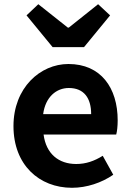

<svg xmlns="http://www.w3.org/2000/svg" viewBox="-20 -878 621 912"><path d="M322 14C392 14 463 -10 518 -48L468 -138C428 -113 388 -99 342 -99C259 -99 199 -147 187 -239H532C536 -252 539 -279 539 -306C539 -461 459 -574 305 -574C171 -574 44 -461 44 -279C44 -95 166 14 322 14ZM185 -336C196 -418 248 -460 307 -460C379 -460 413 -412 413 -336ZM230 -654H379L503 -805L446 -858L307 -747H302L162 -858L106 -805Z"/></svg>

Font: Noto Sans Mono CJK JP Bold
Style: Regular
Weight: 700
Designer: Ryoko NISHIZUKA (kana & ideographs); Paul D. Hunt (Latin, Greek & Cyrillic); Wenlong ZHANG (bopomofo); Sandoll Communica
Foundry: Adobe Systems Incorporated
Version: Version 1.004;PS 1.004;hotconv 1.0.82;makeotf.lib2.5.63406